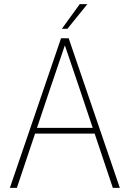

<svg xmlns="http://www.w3.org/2000/svg" viewBox="-20 -914 627 934"><path d="M277 -728H314L563 0H529L367 -483L296 -692H295L224 -483L62 0H28ZM156 -292H435L443 -264H148ZM281 -774 368 -894H405L308 -774Z"/></svg>

Font: Murecho Thin ExtraLight
Style: Regular
Weight: 250
Version: Version 1.010